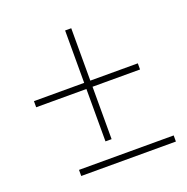

<svg xmlns="http://www.w3.org/2000/svg" viewBox="-108 -719 755 777"><g transform="rotate(-20 269.5 -331.0)"><path d="M279.3 -393.1H483.9V-366.7H279.3V-141.1H252.9V-366.7H36.6V-393.1H252.9V-618.7H279.3ZM520.5 -43H112.8V-69.3H520.5Z"/></g></svg>

Font: TypoPRO Roboto Slab
Style: Thin
Weight: 250
Designer: Google
Version: Version 1.100263; 2013; ttfautohint (v0.94.20-1c74) -l 8 -r 